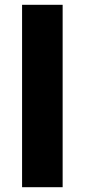

<svg xmlns="http://www.w3.org/2000/svg" viewBox="-20 -780 353 800"><path d="M241 0H72V-760H241Z"/></svg>

Font: Noto Sans Malayalam ExtraBold
Style: Regular
Weight: 800
Designer: Jelle Bosma - Monotype Design Team
Foundry: Monotype Imaging Inc.
Version: Version 2.104; ttfautohint (v1.8.4.7-5d5b)